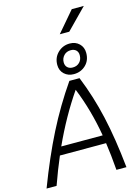

<svg xmlns="http://www.w3.org/2000/svg" viewBox="-209 -1280 996 1370"><g transform="rotate(-15 289.0 -595.0)"><path d="M452 -203H111Q71 -110 32 0H-42Q39 -213 123.5 -380Q208 -547 314 -700H389Q451 -547 488.5 -381Q526 -215 548 0H474Q465 -115 452 -203ZM443 -263Q410 -457 341 -627Q227 -461 137 -263ZM260 -832Q260 -886 296.5 -921.5Q333 -957 385 -957Q427 -957 454.5 -930.5Q482 -904 482 -862Q482 -806 446 -772Q410 -738 358 -738Q316 -738 288 -764Q260 -790 260 -832ZM433 -858Q433 -882 418.5 -895.5Q404 -909 380 -909Q348 -909 328.5 -888Q309 -867 309 -838Q309 -814 323.5 -800Q338 -786 363 -786Q394 -786 413.5 -806Q433 -826 433 -858ZM463 -1190H552L404 -1039H334Z"/></g></svg>

Font: Krub
Style: Italic
Weight: 400
Italic angle: -8°
Designer: Ekaluck Peanpanawate
Foundry: Cadson Demak Co.,Ltd.
Version: Version 1.000; ttfautohint (v1.6)